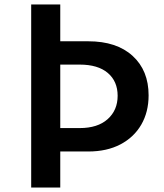

<svg xmlns="http://www.w3.org/2000/svg" viewBox="-20 -845 740 865"><path d="M120.5 0H251.5V-162.5H377.5Q461.5 -162.5 522.5 -194.5Q583.5 -226.5 616.5 -283.5Q649.5 -340.5 649.5 -415.5Q649.5 -527.5 577.5 -593.2Q505.5 -659 377.5 -659H251.5V-825H120.5ZM251.5 -268V-554H339Q421.5 -554 465.8 -516.2Q510 -478.5 510 -413.5Q510 -348.5 465 -308.2Q420 -268 339 -268Z"/></svg>

Font: Spartan SemiBold
Style: Regular
Weight: 600
Designer: Matt Bailey, Mirko Velimirovic
Foundry: Matt Bailey
Version: Version 1.003; ttfautohint (v1.8.3)